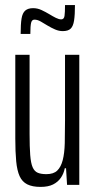

<svg xmlns="http://www.w3.org/2000/svg" viewBox="-20 -725 375 753"><path d="M139 8Q107 8 87 -2Q67 -12 57 -34Q47 -56 43.5 -92.5Q40 -129 40 -182V-510H96V-200Q96 -149 98.5 -117Q101 -85 108 -69Q115 -53 128 -47.5Q141 -42 162 -42Q190 -42 204.5 -56Q219 -70 226 -97Q233 -124 234 -163.5Q235 -203 235 -252V-510H291V0H243L239 -65H234Q230 -44 218.5 -27.5Q207 -11 188 -1.5Q169 8 139 8ZM61 -592Q61 -630 64.5 -652Q68 -674 79 -683.5Q90 -693 110 -693Q127 -693 143 -685.5Q159 -678 174 -669Q187 -661 199 -655Q211 -649 220 -649Q231 -649 233 -662.5Q235 -676 235 -705H274Q274 -667 270.5 -644.5Q267 -622 257 -612.5Q247 -603 226 -603Q211 -603 196 -609.5Q181 -616 166 -625Q153 -633 140 -640.5Q127 -648 115 -648Q105 -648 102 -635.5Q99 -623 99 -592Z"/></svg>

Font: Saira UltraCondensed
Style: Regular
Weight: 400
Width: 1
Designer: Hector Gatti with collaboration of the Omnibus-Type team
Foundry: Omnibus-Type
Version: Version 1.101